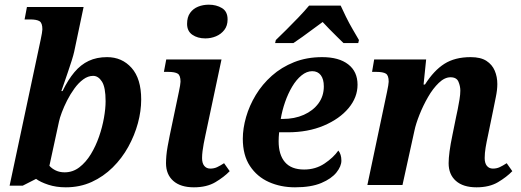

<svg xmlns="http://www.w3.org/2000/svg" viewBox="-20 -790 2224 820"><path d="M261 10Q220 10 186.5 -1Q153 -12 134 -26L77 3H21L154 -622Q157 -635 159 -648Q161 -661.1 161 -664.7Q161 -691.7 149 -699.3Q137 -707 108 -707H85L95 -760H337L297 -570Q294 -556 286.5 -532Q279 -508 270 -482Q261 -456 253.5 -434Q246 -412 242 -401H247Q271 -450 298 -482Q325 -514 359 -530Q393 -546 437.3 -546Q501 -546 542 -500Q583 -454 583 -365Q583 -316 569 -264Q554.9 -212 527.9 -163Q500.9 -114 461.4 -75Q422 -36 371.8 -13Q321.5 10 261 10ZM256 -54Q291 -54 319 -75.5Q347 -97 368 -131.5Q389 -166.1 403 -206.5Q417 -247 424 -286.8Q431 -326.5 431 -358Q431 -417.1 415.4 -441.5Q399.8 -466 377.9 -466Q356 -466 335.6 -451Q315.1 -436 297.7 -411.8Q280.2 -387.7 266.6 -360.9Q253 -334 244 -310Q235 -286 232 -271L191 -82Q201.8 -69.6 218.5 -61.8Q235.2 -54 256 -54Z M808 10Q751 10 720 -17.5Q689 -45 689 -93Q689 -107 690.5 -125Q692 -143 696 -165Q700 -187 705 -212L744 -398Q747 -411 749 -424Q751 -437 751 -441Q751 -468 739 -475.5Q727 -483 698 -483H680L690 -536H926L857 -211Q853 -193 850 -176.5Q847 -160 845 -144.5Q843 -129 843 -115Q843 -93 852.5 -81.5Q862 -70 878 -70Q894 -70 907 -76Q920 -82 937 -93L961 -59Q937 -34 900 -12Q863 10 808 10ZM857 -626Q824 -626 801.5 -641.5Q779 -657 779 -688Q779 -717 792 -735Q805 -753 826 -761.5Q847 -770 872 -770Q904 -770 928 -755.5Q952 -741 952 -707Q952 -680 938 -662Q924 -644 902.5 -635Q881 -626 857 -626Z M1239.9 10Q1179 10 1128.5 -12.5Q1078 -35 1047.5 -81Q1017 -127 1017 -197.3Q1017 -241.5 1031 -290.3Q1045 -339 1072.5 -384.5Q1100 -430 1141 -466.5Q1182 -503 1236 -524.5Q1290 -546 1355.9 -546Q1427.5 -546 1467.2 -515.1Q1507 -484.3 1507 -428.1Q1507 -374 1468.5 -328Q1430 -282 1362.7 -253.5Q1295.3 -225 1209 -225H1172.1Q1171.1 -214.7 1170.5 -204.8Q1170 -195 1170 -187Q1170 -129 1197 -97.5Q1224 -66 1278.9 -66Q1327.7 -66 1365.9 -91.5Q1404 -117 1425 -147Q1438 -131 1438 -104Q1438 -80 1417 -53.5Q1396 -27 1352.4 -8.5Q1308.7 10 1239.9 10ZM1187.6 -282Q1238 -282 1277.5 -299.6Q1317 -317.2 1340 -348.3Q1363 -379.5 1363 -421Q1363 -452 1350 -469Q1337 -486 1313.5 -486Q1290 -486 1267.8 -468Q1245.6 -450 1227.8 -420Q1210 -390 1197.5 -354Q1185 -318 1179 -282ZM1158 -619Q1178 -638 1203.5 -663.5Q1229 -689 1255 -716Q1281 -743 1300 -766H1435Q1444 -746 1457.5 -718.5Q1471 -691 1486.5 -664.5Q1502 -638 1513 -619L1510 -606H1447Q1436 -617 1419.5 -633Q1403 -649 1386.5 -666Q1370 -683 1358 -696Q1340 -683 1317 -666Q1294 -649 1272 -633Q1250 -617 1233 -606H1155Z M2015 10Q1958 10 1927 -17.5Q1896 -45 1896 -93Q1896 -114 1900 -144Q1904 -174 1912 -212L1928 -291Q1931 -304 1935 -324Q1939 -344 1942.5 -365.5Q1946 -387 1946 -403Q1946 -422 1938 -441Q1930 -460 1904 -460Q1879 -460 1854 -436Q1829 -412 1808 -375.5Q1787 -339 1771.5 -300Q1756 -261 1750 -232L1699 0H1549L1633 -398Q1636 -411 1638 -424Q1640 -437 1640 -441Q1640 -468 1628 -475.5Q1616 -483 1587 -483H1569L1578 -536H1800L1789 -429H1795Q1833 -489 1878 -517.5Q1923 -546 1990 -546Q2033 -546 2057.5 -530Q2082 -514 2093 -488Q2104 -462 2104 -431Q2104 -406 2097.5 -375Q2091 -344 2086 -318L2064 -211Q2058 -184 2054 -160Q2050 -136 2050 -115Q2050 -93 2059.5 -81.5Q2069 -70 2085 -70Q2101 -70 2114 -76Q2127 -82 2144 -93L2168 -59Q2144 -34 2107 -12Q2070 10 2015 10Z"/></svg>

Font: Noto Serif
Style: Italic
Weight: 400
Italic angle: -12°
Designer: Monotype Design Team
Foundry: Monotype Imaging Inc.
Version: Version 2.013